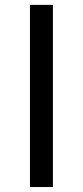

<svg xmlns="http://www.w3.org/2000/svg" viewBox="-20 -753 333 773"><path d="M100.6 0V-733.4H193V0Z"/></svg>

Font: Noto Sans TC Thin
Style: Regular
Weight: 100
Designer: Ryoko NISHIZUKA 西塚涼子 (kana, bopomofo & ideographs); Paul D. Hunt (Latin, Greek & Cyrillic); Sandoll Communications 산돌커뮤니
Foundry: Adobe
Version: Version 2.004-H2;hotconv 1.0.118;makeotfexe 2.5.65603